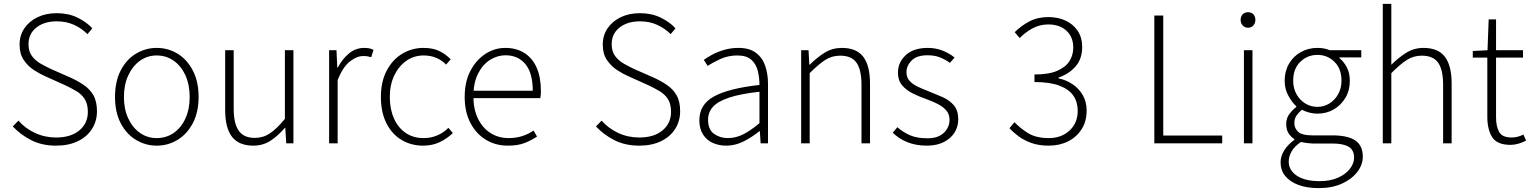

<svg xmlns="http://www.w3.org/2000/svg" viewBox="-20 -739 7898 990"><path d="M269 12Q197 12 141.5 -16Q86 -44 46 -87L75 -117Q110 -77 160.5 -53.5Q211 -30 269 -30Q345 -30 389 -66.5Q433 -103 433 -162Q433 -203 417 -228Q401 -253 374 -269Q347 -285 315 -300L215 -345Q185 -358 154.5 -378Q124 -398 102.5 -429.5Q81 -461 81 -509Q81 -557 106 -593.5Q131 -630 174 -650.5Q217 -671 273 -671Q333 -671 380 -648Q427 -625 456 -593L431 -563Q401 -593 361.5 -611Q322 -629 273 -629Q208 -629 167.5 -597Q127 -565 127 -511Q127 -473 145.5 -449Q164 -425 191 -410Q218 -395 241 -384L341 -340Q379 -323 411 -301.5Q443 -280 461.5 -248Q480 -216 480 -165Q480 -115 454.5 -74.5Q429 -34 381.5 -11Q334 12 269 12Z M788 12Q731 12 681.5 -17.5Q632 -47 602.5 -103.5Q573 -160 573 -239Q573 -319 602.5 -376Q632 -433 681.5 -462.5Q731 -492 788 -492Q846 -492 895 -462.5Q944 -433 974 -376Q1004 -319 1004 -239Q1004 -160 974 -103.5Q944 -47 895 -17.5Q846 12 788 12ZM788 -27Q837 -27 875.5 -53.5Q914 -80 936 -128Q958 -176 958 -239Q958 -302 936 -350.5Q914 -399 875.5 -426Q837 -453 788 -453Q740 -453 702 -426Q664 -399 641.5 -350.5Q619 -302 619 -239Q619 -176 641.5 -128Q664 -80 702 -53.5Q740 -27 788 -27Z M1286 12Q1212 12 1176.5 -33.5Q1141 -79 1141 -172V-480H1185V-178Q1185 -102 1211 -65Q1237 -28 1294 -28Q1337 -28 1372 -51.5Q1407 -75 1449 -126V-480H1493V0H1456L1451 -80H1449Q1414 -39 1375 -13.5Q1336 12 1286 12Z M1677 0V-480H1715L1719 -391H1722Q1745 -435 1779.5 -463.5Q1814 -492 1858 -492Q1871 -492 1882.5 -490Q1894 -488 1906 -482L1894 -444Q1884 -447 1875.5 -448.5Q1867 -450 1852 -450Q1820 -450 1784.5 -422.5Q1749 -395 1721 -327V0Z M2162 12Q2100 12 2050.5 -17.5Q2001 -47 1972.5 -103.5Q1944 -160 1944 -239Q1944 -319 1974.5 -376Q2005 -433 2055 -462.5Q2105 -492 2163 -492Q2213 -492 2246 -475.5Q2279 -459 2304 -433L2280 -406Q2259 -428 2230 -440.5Q2201 -453 2164 -453Q2115 -453 2076 -426Q2037 -399 2013.5 -351Q1990 -303 1990 -239Q1990 -176 2011.5 -128Q2033 -80 2072 -53.5Q2111 -27 2164 -27Q2203 -27 2236 -41.5Q2269 -56 2292 -80L2315 -53Q2285 -24 2247 -6Q2209 12 2162 12Z M2598 12Q2536 12 2486 -18Q2436 -48 2406 -104.5Q2376 -161 2376 -239Q2376 -318 2406 -374.5Q2436 -431 2483.5 -461.5Q2531 -492 2585 -492Q2642 -492 2683.5 -466Q2725 -440 2747 -390.5Q2769 -341 2769 -270Q2769 -262 2768.5 -252.5Q2768 -243 2766 -233H2403V-271H2727Q2727 -363 2689 -408.5Q2651 -454 2586 -454Q2546 -454 2508 -431Q2470 -408 2445.5 -360.5Q2421 -313 2421 -241Q2421 -175 2445 -126.5Q2469 -78 2510 -52.5Q2551 -27 2602 -27Q2641 -27 2673.5 -37.5Q2706 -48 2731 -66L2749 -35Q2721 -16 2686 -2Q2651 12 2598 12Z M3276 12Q3204 12 3148.5 -16Q3093 -44 3053 -87L3082 -117Q3117 -77 3167.5 -53.5Q3218 -30 3276 -30Q3352 -30 3396 -66.5Q3440 -103 3440 -162Q3440 -203 3424 -228Q3408 -253 3381 -269Q3354 -285 3322 -300L3222 -345Q3192 -358 3161.5 -378Q3131 -398 3109.5 -429.5Q3088 -461 3088 -509Q3088 -557 3113 -593.5Q3138 -630 3181 -650.5Q3224 -671 3280 -671Q3340 -671 3387 -648Q3434 -625 3463 -593L3438 -563Q3408 -593 3368.5 -611Q3329 -629 3280 -629Q3215 -629 3174.5 -597Q3134 -565 3134 -511Q3134 -473 3152.5 -449Q3171 -425 3198 -410Q3225 -395 3248 -384L3348 -340Q3386 -323 3418 -301.5Q3450 -280 3468.5 -248Q3487 -216 3487 -165Q3487 -115 3461.5 -74.5Q3436 -34 3388.5 -11Q3341 12 3276 12Z M3725 12Q3687 12 3655.5 -2Q3624 -16 3605 -45.5Q3586 -75 3586 -119Q3586 -200 3661 -241.5Q3736 -283 3896 -301Q3896 -338 3887.5 -373Q3879 -408 3854.5 -430.5Q3830 -453 3782 -453Q3734 -453 3694 -434.5Q3654 -416 3629 -399L3609 -430Q3626 -443 3653 -457.5Q3680 -472 3714.5 -482Q3749 -492 3788 -492Q3844 -492 3877.5 -467Q3911 -442 3925.5 -400Q3940 -358 3940 -307V0H3902L3898 -62H3895Q3859 -33 3815.5 -10.5Q3772 12 3725 12ZM3733 -27Q3774 -27 3812.5 -46.5Q3851 -66 3896 -104V-266Q3797 -255 3739 -235.5Q3681 -216 3656 -188Q3631 -160 3631 -122Q3631 -71 3661.5 -49Q3692 -27 3733 -27Z M4111 0V-480H4149L4153 -406H4156Q4193 -443 4232.5 -467.5Q4272 -492 4321 -492Q4396 -492 4431 -446.5Q4466 -401 4466 -308V0H4422V-302Q4422 -379 4396.5 -415.5Q4371 -452 4312 -452Q4269 -452 4234.5 -429.5Q4200 -407 4155 -362V0Z M4759 12Q4703 12 4658.5 -6Q4614 -24 4583 -55L4607 -83Q4637 -57 4672.5 -41.5Q4708 -26 4762 -26Q4818 -26 4847 -54.5Q4876 -83 4876 -121Q4876 -151 4858.5 -170.5Q4841 -190 4814 -203.5Q4787 -217 4759 -227Q4722 -240 4688 -256.5Q4654 -273 4632 -298.5Q4610 -324 4610 -364Q4610 -417 4650 -454.5Q4690 -492 4764 -492Q4805 -492 4840.5 -478Q4876 -464 4902 -442L4878 -415Q4854 -432 4827 -443Q4800 -454 4763 -454Q4707 -454 4680.5 -427Q4654 -400 4654 -367Q4654 -340 4669.5 -322.5Q4685 -305 4710 -293Q4735 -281 4764 -270Q4802 -255 4838.5 -239Q4875 -223 4898 -196.5Q4921 -170 4921 -123Q4921 -87 4902.5 -56.5Q4884 -26 4847.5 -7Q4811 12 4759 12Z M5388 12Q5337 12 5299 -1.5Q5261 -15 5233 -35.5Q5205 -56 5185 -78L5211 -109Q5240 -78 5281 -52.5Q5322 -27 5388 -27Q5453 -27 5495 -66Q5537 -105 5537 -168Q5537 -212 5515 -245Q5493 -278 5443.5 -297Q5394 -316 5314 -316V-355Q5388 -355 5431.5 -374Q5475 -393 5494.5 -424Q5514 -455 5514 -494Q5514 -548 5479 -580.5Q5444 -613 5385 -613Q5341 -613 5303.5 -592.5Q5266 -572 5238 -543L5212 -573Q5245 -606 5287.5 -628.5Q5330 -651 5385 -651Q5435 -651 5474 -633Q5513 -615 5536.5 -580.5Q5560 -546 5560 -497Q5560 -435 5525.5 -396Q5491 -357 5438 -339V-335Q5477 -327 5510 -305Q5543 -283 5563 -248.5Q5583 -214 5583 -169Q5583 -113 5557 -72.5Q5531 -32 5487 -10Q5443 12 5388 12Z M5932 0V-659H5978V-40H6282V0Z M6394 0V-480H6438V0ZM6415 -596Q6399 -596 6388 -607.5Q6377 -619 6377 -637Q6377 -655 6388 -665.5Q6399 -676 6415 -676Q6432 -676 6442.5 -665.5Q6453 -655 6453 -637Q6453 -619 6442.5 -607.5Q6432 -596 6415 -596Z M6780 231Q6719 231 6675 214.5Q6631 198 6607 168.5Q6583 139 6583 98Q6583 66 6602 36Q6621 6 6654 -18V-22Q6636 -33 6624 -52Q6612 -71 6612 -99Q6612 -131 6630 -153.5Q6648 -176 6664 -187V-191Q6642 -211 6623 -245.5Q6604 -280 6604 -323Q6604 -372 6626.5 -410.5Q6649 -449 6687.5 -470.5Q6726 -492 6773 -492Q6793 -492 6809.5 -488.5Q6826 -485 6836 -480H6999V-443H6887V-439Q6909 -421 6924.5 -392Q6940 -363 6940 -322Q6940 -273 6917.5 -235Q6895 -197 6857.5 -175Q6820 -153 6773 -153Q6752 -153 6731 -158.5Q6710 -164 6693 -173Q6678 -161 6666 -144.5Q6654 -128 6654 -104Q6654 -78 6673.5 -59.5Q6693 -41 6746 -41H6849Q6930 -41 6968.5 -14.5Q7007 12 7007 69Q7007 110 6979 147Q6951 184 6900 207.5Q6849 231 6780 231ZM6773 -188Q6806 -188 6834 -205Q6862 -222 6879.5 -252.5Q6897 -283 6897 -323Q6897 -385 6860.5 -420.5Q6824 -456 6773 -456Q6722 -456 6685 -420.5Q6648 -385 6648 -323Q6648 -283 6665.5 -252.5Q6683 -222 6711 -205Q6739 -188 6773 -188ZM6785 195Q6839 195 6878.5 177.5Q6918 160 6940 132Q6962 104 6962 74Q6962 34 6933.5 17.5Q6905 1 6851 1H6748Q6741 1 6724 -1Q6707 -3 6688 -7Q6655 15 6640 41.5Q6625 68 6625 94Q6625 139 6667 167Q6709 195 6785 195Z M7110 0V-719H7154V-511V-405Q7191 -442 7231 -467Q7271 -492 7320 -492Q7395 -492 7430 -446.5Q7465 -401 7465 -308V0H7421V-302Q7421 -379 7395.5 -415.5Q7370 -452 7311 -452Q7268 -452 7233.5 -429.5Q7199 -407 7154 -362V0Z M7769 8Q7699 8 7674 -32Q7649 -72 7649 -136V-442H7574V-476L7650 -480L7656 -639H7694V-480H7833V-442H7694V-133Q7694 -87 7710 -58.5Q7726 -30 7775 -30Q7789 -30 7803.5 -33.5Q7818 -37 7835 -45L7849 -14Q7830 -4 7809 2Q7788 8 7769 8Z"/></svg>

Font: Source Sans 3 Light
Style: Regular
Weight: 300
Designer: Paul D. Hunt
Foundry: Adobe
Version: Version 3.052;hotconv 1.1.0;makeotfexe 2.6.0